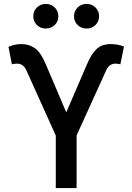

<svg xmlns="http://www.w3.org/2000/svg" viewBox="-20 -963 678 983"><path d="M265.6 0V-269L114.7 -603.5Q99.6 -637.2 67.4 -637.2Q61 -637.2 52.7 -636.2Q44.4 -635.3 41 -633.3L23.4 -723.1Q54.2 -737.3 89.4 -737.3Q128.9 -737.3 158.9 -716.1Q189 -694.8 213.9 -635.3L319.3 -387.7L425.3 -633.8Q446.3 -684.1 473.1 -710.7Q500 -737.3 548.3 -737.3Q582.5 -737.3 614.7 -724.6L596.2 -633.3Q593.3 -635.3 585.7 -636.2Q578.1 -637.2 570.8 -637.2Q539.1 -637.2 523.9 -603.5L372.1 -269.5V0ZM423.3 -816.9Q396 -816.9 377.4 -835Q358.9 -853 358.9 -879.9Q358.9 -906.2 377.4 -924.6Q396 -942.9 423.3 -942.9Q450.2 -942.9 468.8 -924.6Q487.3 -906.2 487.3 -879.9Q487.3 -853 468.8 -835Q450.2 -816.9 423.3 -816.9ZM214.4 -816.9Q187.5 -816.9 168.9 -835Q150.4 -853 150.4 -879.9Q150.4 -906.2 168.9 -924.6Q187.5 -942.9 214.4 -942.9Q241.7 -942.9 260.3 -924.6Q278.8 -906.2 278.8 -879.9Q278.8 -853 260.3 -835Q241.7 -816.9 214.4 -816.9Z"/></svg>

Font: Inter Display Medium
Style: Regular
Weight: 500
Designer: Rasmus Andersson
Foundry: rsms
Version: Version 4.001;git-9221beed3